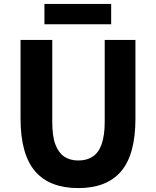

<svg xmlns="http://www.w3.org/2000/svg" viewBox="-20 -947 795 981"><path d="M161 -70Q85 -157 85 -341V-743H247V-325Q247 -251 263 -209Q293 -127 380 -127Q423 -127 452 -146Q515 -185 515 -325V-743H672V-341Q672 -158 599 -72Q526 14 380 14Q235 14 161 -70ZM207 -927H548V-823H207Z"/></svg>

Font: Merged Yaku Han JP ExtraBold
Style: Regular
Weight: 800
Designer: Ryoko NISHIZUKA 西塚涼子 (kana, bopomofo & ideographs); Paul D. Hunt (Latin, Greek & Cyrillic); Sandoll Communications 산돌커뮤니
Foundry: Adobe
Version: Version 2.004